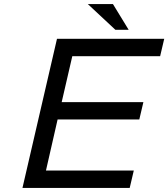

<svg xmlns="http://www.w3.org/2000/svg" viewBox="-20 -920 824 940"><path d="M533 -900 610 -774H545L410 -900ZM90 0 259 -730H354H784L764 -645H334L282 -420H682L662 -335H262L205 -85H635L615 0H185Z"/></svg>

Font: Miedinger
Style: Italic
Weight: 400
Italic angle: -13°
Version: Version 001.000